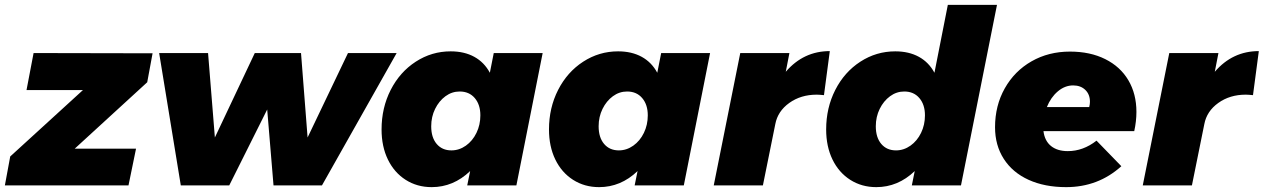

<svg xmlns="http://www.w3.org/2000/svg" viewBox="-43 -762 5193 789"><path d="M584 -543 562 -424 264 -151H516L485 0H-23L-1 -119L298 -392H66L95 -544Z M1587 -544 1280 0H1081L1055 -312L899 0H700L611 -544H812L840 -197L1004 -544H1194L1221 -197L1387 -544Z M1525 -230Q1525 -319 1562.5 -392.5Q1600 -466 1665.5 -508.5Q1731 -551 1809 -551Q1865 -551 1906 -528.5Q1947 -506 1970 -463L1986 -544H2187L2079 0H1877L1889 -59Q1820 7 1731 7Q1671 7 1624 -23Q1577 -53 1551 -106.5Q1525 -160 1525 -230ZM1931 -288Q1931 -332 1908 -359Q1885 -386 1846 -386Q1814 -386 1787.5 -366.5Q1761 -347 1745 -314.5Q1729 -282 1729 -243Q1729 -197 1751.5 -170.5Q1774 -144 1812 -144Q1844 -144 1871.5 -163.5Q1899 -183 1915 -216Q1931 -249 1931 -288Z M2213 -230Q2213 -319 2250.5 -392.5Q2288 -466 2353.5 -508.5Q2419 -551 2497 -551Q2553 -551 2594 -528.5Q2635 -506 2658 -463L2674 -544H2875L2767 0H2565L2577 -59Q2508 7 2419 7Q2359 7 2312 -23Q2265 -53 2239 -106.5Q2213 -160 2213 -230ZM2619 -288Q2619 -332 2596 -359Q2573 -386 2534 -386Q2502 -386 2475.5 -366.5Q2449 -347 2433 -314.5Q2417 -282 2417 -243Q2417 -197 2439.5 -170.5Q2462 -144 2500 -144Q2532 -144 2559.5 -163.5Q2587 -183 2603 -216Q2619 -249 2619 -288Z M3367 -552 3343 -371Q3323 -373 3313 -373Q3248 -373 3200.5 -339Q3153 -305 3143 -252L3092 0H2890L2999 -544H3201L3186 -467Q3259 -552 3367 -552Z M3352 -230Q3352 -319 3389.5 -392.5Q3427 -466 3492.5 -508.5Q3558 -551 3636 -551Q3692 -551 3733 -528.5Q3774 -506 3797 -463L3852 -742H4054L3906 0H3704L3716 -59Q3647 7 3558 7Q3498 7 3451 -23Q3404 -53 3378 -106.5Q3352 -160 3352 -230ZM3758 -288Q3758 -332 3735 -359Q3712 -386 3673 -386Q3641 -386 3614.5 -366.5Q3588 -347 3572 -314.5Q3556 -282 3556 -243Q3556 -197 3578.5 -170.5Q3601 -144 3639 -144Q3671 -144 3698.5 -163.5Q3726 -183 3742 -216Q3758 -249 3758 -288Z M4627 -302Q4627 -264 4618 -223H4245Q4250 -183 4276 -162Q4302 -141 4345 -141Q4408 -141 4463 -184L4565 -79Q4470 7 4338 7Q4250 7 4184 -23Q4118 -53 4082 -109Q4046 -165 4046 -239Q4046 -328 4086 -399Q4126 -470 4196 -510Q4266 -550 4354 -550Q4437 -550 4499 -519Q4561 -488 4594 -432Q4627 -376 4627 -302ZM4436 -344Q4436 -374 4417 -392.5Q4398 -411 4367 -411Q4333 -411 4304 -386.5Q4275 -362 4259 -322H4433Q4436 -334 4436 -344Z M5130 -552 5106 -371Q5086 -373 5076 -373Q5011 -373 4963.5 -339Q4916 -305 4906 -252L4855 0H4653L4762 -544H4964L4949 -467Q5022 -552 5130 -552Z"/></svg>

Font: TypoPRO Montserrat
Style: Italic
Weight: 800
Italic angle: -11.3°
Designer: Julieta Ulanovsky
Foundry: Julieta Ulanovsky
Version: Version 6.001